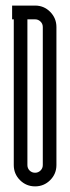

<svg xmlns="http://www.w3.org/2000/svg" viewBox="-20 -663 251 686"><path d="M105.4 -643.1Q137 -643.1 159.3 -620.6Q181.6 -598.1 181.6 -566.4V-73.3Q181.6 -41.6 159.3 -19.4Q137 2.9 105.4 2.9Q73.7 2.9 51.4 -19.4Q29.2 -41.6 29.2 -73.3V-593.9H23.3V-643.1ZM77.9 -593.9V-73.3Q77.9 -61.6 85.8 -53.7Q93.7 -45.8 105.4 -45.8Q116.6 -45.8 124.7 -53.7Q132.9 -61.6 132.9 -73.3V-566.4Q132.9 -578.1 124.7 -586Q116.6 -593.9 105.4 -593.9Z"/></svg>

Font: Marapfhont
Style: Book
Weight: 400
Version: Version 0.15